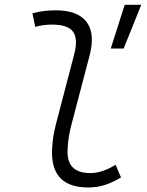

<svg xmlns="http://www.w3.org/2000/svg" viewBox="-20 -786 626 815"><path d="M354.5 9.8Q200.7 9.8 200.7 -138.2Q200.7 -158.2 204.3 -191.2Q208 -224.1 222.2 -277.3L294.9 -555.2Q312 -620.1 290.3 -650.9Q268.6 -681.6 201.2 -681.6Q183.6 -681.6 165.5 -679.4Q147.5 -677.2 129.4 -671.9L117.7 -729.5Q142.1 -736.3 167 -739.3Q191.9 -742.2 216.8 -742.2Q310.1 -742.2 347.7 -692.6Q385.3 -643.1 359.4 -546.9L288.6 -277.3Q273.4 -221.2 270 -189.2Q266.6 -157.2 266.6 -141.6Q266.1 -51.3 363.8 -51.3Q413.1 -51.3 470.7 -86.4L493.7 -32.7Q460.9 -12.7 427 -1.5Q393.1 9.8 354.5 9.8ZM450.2 -580.1 509.3 -765.6H579.6L504.9 -580.1Z"/></svg>

Font: Cascadia Code PL Light
Style: Italic
Weight: 300
Italic angle: -10°
Monospace: yes
Designer: Aaron Bell
Foundry: Saja Typeworks
Version: Version 2404.023; ttfautohint (v1.8.4)